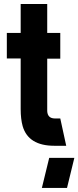

<svg xmlns="http://www.w3.org/2000/svg" viewBox="-20 -719 387 947"><path d="M186.5 208 222.7 59.6H346.7L310.5 208ZM13.7 -430.7V-556.6H82V-699.2H212.9V-556.6H277.3V-429.7H212.9V-170.9Q214.8 -135.7 249 -134.8H277.3L306.6 0H248Q120.1 0 91.8 -96.7Q82 -131.8 82 -180.7V-430.7Z"/></svg>

Font: Post No Bills Jaffna ExtraBold
Style: Regular
Weight: 800
Designer: Kosala Senevirathne, Siva Puranthara, Lasantha Premarathna, Tharique Azeez
Foundry: Mooniak
Version: Version 1.220 ; ttfautohint (v1.6)